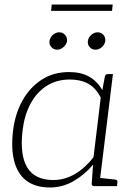

<svg xmlns="http://www.w3.org/2000/svg" viewBox="-20 -824 587 850"><path d="M202 6Q138 6 98.5 -23Q59 -52 43.5 -108.5Q28 -165 38 -247Q47 -320 79 -378Q111 -436 163.5 -470.5Q216 -505 286 -505Q338 -505 374 -485Q410 -465 433 -425L444 -484Q446 -496 458 -496H480L419 0H397Q385 0 386 -12L392 -95Q353 -49 304.5 -21.5Q256 6 202 6ZM216 -27Q266 -27 311.5 -53.5Q357 -80 394 -128L426 -392Q403 -436 369.5 -454Q336 -472 290 -472Q230 -472 186 -443.5Q142 -415 115 -364.5Q88 -314 80 -247Q67 -137 101 -82Q135 -27 216 -27ZM406 0 415 -37 490 -29Q495 -29 497.5 -26Q500 -23 500 -18L498 0ZM277 -642Q274 -627 261 -615.5Q248 -604 233 -604Q218 -604 207.5 -615.5Q197 -627 199 -642Q201 -658 214 -669.5Q227 -681 242 -681Q258 -681 268 -669.5Q278 -658 277 -642ZM446 -642Q444 -627 431 -615.5Q418 -604 403 -604Q387 -604 377 -615.5Q367 -627 369 -642Q371 -658 384 -669.5Q397 -681 412 -681Q428 -681 438 -669.5Q448 -658 446 -642ZM206 -776 209 -804H479L476 -776Z"/></svg>

Font: Aleo ExtraLight
Style: Italic
Weight: 250
Italic angle: -7°
Designer: Alessio Laiso
Foundry: Alessio Laiso
Version: Version 2.001;gftools[0.9.29]